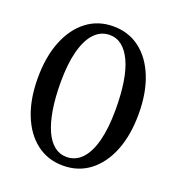

<svg xmlns="http://www.w3.org/2000/svg" viewBox="-127 -789 831 903"><g transform="rotate(20 288.0 -337.5)"><path d="M289.5 -33Q334 -33 365.8 -66.5Q397.5 -100 414.2 -164.2Q431 -228.5 431 -320.5Q431 -398 421.5 -458Q412 -518 393 -558.8Q374 -599.5 347.2 -620.8Q320.5 -642 286 -642Q241.5 -642 209.8 -608.5Q178 -575 161 -511Q144 -447 144 -354.5Q144 -277 154 -217Q164 -157 182.5 -116.2Q201 -75.5 228 -54.2Q255 -33 289.5 -33ZM288 -686Q365 -686 421.5 -642.8Q478 -599.5 509 -521.5Q540 -443.5 540 -338.5Q540 -233 508.8 -154.5Q477.5 -76 420.8 -32.5Q364 11 287.5 11Q211.5 11 154.8 -32.2Q98 -75.5 67 -153.8Q36 -232 36 -336.5Q36 -442 67.2 -520.5Q98.5 -599 155.2 -642.5Q212 -686 288 -686Z"/></g></svg>

Font: Newsreader 24pt Medium
Style: Regular
Weight: 500
Designer: Hugues Gentile
Foundry: Production Type
Version: Version 1.003